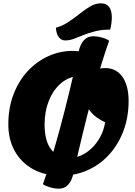

<svg xmlns="http://www.w3.org/2000/svg" viewBox="-20 -1031 813 1154"><path d="M346 25Q250 25 179 -14Q108 -53 69 -122.5Q30 -192 30 -283Q30 -383 61.5 -464.5Q93 -546 147 -604Q201 -662 270.5 -693.5Q340 -725 416 -725Q484 -725 512.5 -702Q541 -679 541 -629Q541 -611 538 -598Q535 -585 527 -567Q517 -570 499.5 -572.5Q482 -575 469 -575Q402 -575 352 -535Q302 -495 275 -428.5Q248 -362 248 -283Q248 -183 288 -132Q328 -81 394 -81Q431 -81 466.5 -96.5Q502 -112 532 -141Q562 -170 583 -209Q604 -248 612 -296Q539 -330 510.5 -380.5Q482 -431 482 -487Q482 -525 499 -555.5Q516 -586 545 -604Q574 -622 611 -622Q679 -622 716 -569Q753 -516 753 -424Q753 -328 722.5 -246Q692 -164 637 -103Q582 -42 507.5 -8.5Q433 25 346 25ZM334 103Q309 103 281 95Q253 87 238 76Q285 -55 339.5 -255.5Q394 -456 452 -719Q473 -813 540 -813Q566 -813 594 -805Q622 -797 636 -786Q589 -655 535 -454.5Q481 -254 422 9Q401 103 334 103ZM372 -788Q348 -788 333 -808Q318 -828 316 -864Q355 -875 390.5 -898.5Q426 -922 458.5 -948Q491 -974 522.5 -992.5Q554 -1011 586 -1011Q652 -1011 652 -926Q652 -909 649.5 -890Q647 -871 642 -853Q591 -853 552 -843Q513 -833 482 -820.5Q451 -808 424.5 -798Q398 -788 372 -788Z"/></svg>

Font: Lemonada
Style: Regular
Weight: 400
Designer: Mohamed Gaber (Arabic), Eduardo Tunni (Latin)
Foundry: Kief Type Foundry
Version: Version 4.005